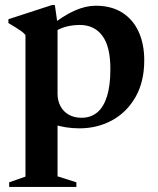

<svg xmlns="http://www.w3.org/2000/svg" viewBox="-20 -492 619 754"><path d="M413.5 -221Q413.5 -309 382 -351.5Q350.5 -394 293 -394Q271.5 -394 251.2 -390Q231 -386 212.8 -377.5Q194.5 -369 178 -355.5L171 -385.5Q200 -408 225 -424Q250 -440 272.5 -450Q295 -460 315.8 -464.8Q336.5 -469.5 356 -469.5Q417.5 -469.5 460 -442.5Q502.5 -415.5 524.5 -367.2Q546.5 -319 546.5 -255Q546.5 -171 512.2 -111Q478 -51 420.2 -19.5Q362.5 12 291.5 12Q265 12 239.2 8Q213.5 4 187 -4.5Q160.5 -13 132.5 -27H206V200.5L280 224V242H16V224L80 201.5V-354.5Q73.5 -362.5 64.2 -369.2Q55 -376 42.2 -383.8Q29.5 -391.5 13 -401.5V-416.5L183.5 -472H195.5L206 -398V-124Q206 -96.5 217.5 -75Q229 -53.5 250.2 -41.5Q271.5 -29.5 300 -29.5Q336 -29.5 361.2 -50Q386.5 -70.5 400 -113Q413.5 -155.5 413.5 -221Z"/></svg>

Font: Newsreader 36pt SemiBold
Style: Regular
Weight: 600
Designer: Hugues Gentile
Foundry: Production Type
Version: Version 1.003